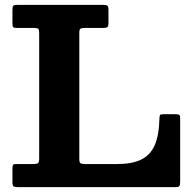

<svg xmlns="http://www.w3.org/2000/svg" viewBox="-20 -770 794 790"><path d="M120 -655Q134 -655 137.6 -651Q141.2 -647 141.2 -633V-118.3Q141.2 -102.8 136.5 -98.9Q131.7 -95 116.2 -95H44.7Q35.7 -95 33.5 -91.3Q31.2 -87.5 31.2 -78V-21Q31.2 -7 35.6 -3.5Q40 0 53.2 0H700.3Q715.3 0 718.3 -4.8Q721.3 -9.5 721.3 -24.5V-284Q721.3 -295 717.1 -297.5Q713 -300 701.8 -300H651.8Q640.2 -300 638.4 -296.6Q636.5 -293.3 636 -282Q634.5 -213.3 616.4 -172.3Q598.2 -131.3 560.5 -113.1Q522.7 -95 461.2 -95H329Q314.8 -95 310.5 -98.9Q306.3 -102.8 306.3 -117V-635.2Q306.3 -648.7 311.1 -651.9Q316 -655 328.8 -655H404.3Q417 -655 421.6 -658.4Q426.3 -661.7 426.3 -675.5V-729.5Q426.3 -743.5 421.8 -746.7Q417.3 -750 403.8 -750H51.2Q38 -750 34.6 -746.2Q31.2 -742.5 31.2 -729.2V-673Q31.2 -661.7 34.4 -658.4Q37.5 -655 47.7 -655Z"/></svg>

Font: Besley
Style: Regular
Weight: 400
Designer: Owen Earl
Foundry: indestructible type*
Version: Version 4.000